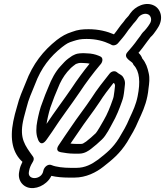

<svg xmlns="http://www.w3.org/2000/svg" viewBox="-20 -739 847 986"><path d="M149.9 65.8C106.8 6 80.5 -27.7 98.2 -116C103.3 -141.7 109.8 -160 116.1 -185.9C127 -230.9 141.4 -260 159.6 -305.4C191.6 -391.5 238.3 -449.2 298 -496.5C324 -516.1 329.1 -519.5 357.4 -528.3C379.9 -535.3 393.2 -539 424.6 -539C473.6 -539 512.4 -528.1 544.8 -512.9C547.3 -511.8 548.7 -511 550.9 -509.6C561.1 -502.6 577.2 -506.6 586.3 -517.5C602.2 -536.3 614.1 -549.1 629.3 -570.8C637.5 -582.5 644.5 -592.6 650.6 -599C658.2 -607 660.6 -613.6 671.3 -624.5C675.5 -628.7 681.2 -636.1 683.5 -639.7L689.9 -648.8C699.4 -662.4 723.5 -674.6 742.2 -664.5C754.7 -657.7 762.9 -636.5 748.4 -615.8L741.2 -604.8C735.6 -596.9 728.7 -588.5 722.9 -582C708.5 -568.8 704.2 -559.5 700.1 -553.9C689 -540.7 680.8 -527.1 674.1 -518.9L659 -499.9C650.8 -490.9 641.8 -479.6 634.2 -470.9C608.4 -441.1 659.6 -423.4 662.8 -412.2C663.6 -409.1 665.4 -406.1 667.2 -404.2C697.1 -372.5 701.5 -317.9 686.9 -245C678.2 -201.4 663.7 -171.7 644.8 -130.8C628.1 -90.4 613.7 -67.9 590.5 -28.5C558.5 21.9 529.4 44.7 484.3 80.3C450.7 104.7 416.9 123 372.4 123H342.4C306.7 123 266.9 118.5 244.6 108.8C227.2 101.2 206.5 117.9 202.5 138L202.1 140C192.9 186 119.5 187.8 128.5 143L130.1 135C132.2 124.4 136.7 111.2 148.8 91.7C154.1 83.1 155.2 73.2 149.9 65.8ZM710.7 -438.5C707.2 -448.5 701.2 -459 691.1 -467.7C693.1 -470.1 694.2 -471 695.9 -473.1L711.9 -493.1C722.4 -506.3 731 -520.1 737 -527.1C745.8 -537.3 751 -546.5 753.1 -548.3C764.5 -557.8 773.6 -571.2 782 -583.2L789.1 -594C822.6 -643.4 805.1 -692.1 773.1 -709.5C728.8 -733.5 674.1 -706.1 649.6 -671.2L642.6 -661.2C641 -658.8 641.2 -658.5 638.3 -655.5C628.5 -645.6 621.2 -637 614.3 -626.5C595.1 -605.2 582.8 -583.5 565.2 -562.7C530.6 -577.6 486.9 -589 434.6 -589C403.7 -589 379 -586.6 350 -575.4C318.7 -565.5 298.6 -553.8 271.6 -533.5C202.6 -478.9 148.5 -411.3 112.2 -314.5C95.8 -273.5 79.3 -239.8 66.7 -188.8C59.4 -164.3 53.5 -142.8 48.2 -116C29.5 -22.5 45.7 47.5 95.3 92.1C87.9 106.7 82.4 120.6 79.9 135.6L78.5 143C73.8 166.2 79 187.7 92.7 203.7C123.6 239.8 180.5 230.7 217 198.7C228 189.2 236.5 178.7 243.9 164.1C269.8 170.3 303.4 173 332.5 173H362.5C422.2 173 474.2 146.1 510.7 117.2C556.6 81 595.2 50.4 633 -9.5C656.3 -49.2 672.5 -74.4 691.1 -119.2C708.4 -156.7 726.9 -194.8 736.9 -245C739.6 -258.5 741.4 -270.5 742.6 -284.2C746.5 -312.1 749.8 -337 743.6 -363.7C737.9 -390.4 729.9 -415.9 710.7 -438.5ZM613.7 -244C611.9 -235.1 610 -228.1 606.2 -218C593.9 -182.2 577.6 -140.8 556.3 -104.3C547.3 -88 526.1 -44.1 503.6 -22.8C485.1 -5.1 468.1 9.7 447.8 25.4C436.5 34.2 414.8 50 387 50H358C334.2 50 310.5 45.8 292.4 42.7C260.7 37.2 278.8 10.7 280.7 7.7C301.4 -24.2 322.3 -53.8 343.3 -84.7C378.3 -137.5 417.5 -186.4 450.3 -236.1C477.1 -278.7 513.9 -324.9 542.6 -360.9C553.4 -374.4 570.1 -376.1 579.5 -368.8L587.1 -362.9C595.3 -357 607.9 -352.1 612.3 -342.9C614.9 -337.3 624.8 -325.1 621.1 -300.9C619.5 -287.9 617.9 -265 613.7 -244ZM563.7 -244C567.1 -261.2 568.4 -280.6 570.6 -298.1C571 -301.5 570.5 -303.7 567.6 -310C565.6 -311.3 563.6 -312.6 562.8 -313.1C536.9 -280.4 512 -247.8 492 -215.9C457 -162.7 417.7 -113.9 384.3 -63.3C369.5 -41.7 355.4 -21.4 342.1 -1.8C351.9 -0.6 359.9 0 368 0H397C404.6 0 407.9 -2.4 422.3 -12.1C440.6 -26.3 454.6 -38.6 472 -55.2C477.8 -60.7 503.1 -103.9 512.8 -121.7C530.9 -152.3 546.2 -190.3 558.4 -226C561.1 -233 562.5 -237.9 563.7 -244ZM495 -449.2C511.3 -442.1 508.2 -419.8 494 -405.8C459.4 -364.9 420.9 -313.6 389.8 -266.4C343.6 -198 291.9 -131.5 248.6 -63.9C248.5 -63.7 248.1 -63.2 247.9 -62.8L219.9 -22.8C189.1 21.3 175.2 -22.8 175.2 -22.8L174.4 -25.5C163.7 -50.6 165.1 -85.8 171.6 -118C177.4 -147.5 185.2 -183.3 198.2 -214.5C207.8 -243 215.8 -261.2 228.9 -292.8C244.2 -332.5 264.6 -370.9 290.4 -398.7L310.8 -420.7C321.4 -432.1 337.5 -443.7 350.2 -452C351.8 -453 354.5 -454.4 356.6 -455.2C357.8 -455.7 370.5 -463.8 389.1 -465C392.4 -465.4 401.5 -466 407 -466C414.3 -466 419.1 -465.8 427.2 -465C449 -464.6 469.4 -459.9 485.5 -453.3ZM397 -416C385.9 -416 378.4 -414 369.8 -410.4C361.7 -404.8 350.9 -396.1 344.4 -390.3L325.5 -369.9C305.9 -346.3 289.8 -319.2 276.1 -283.1C262.6 -250.5 255.4 -234.7 246 -206.7C245.8 -205.9 245.4 -204.9 245.2 -204.4C236 -183.1 227.2 -146 221.6 -118C220.6 -113 219.7 -107.8 219.1 -102.8C261.4 -166.7 308.6 -228.2 348.8 -287.6C375.8 -328.7 409.1 -373.8 440.2 -412.1C432 -413.9 423.5 -415 415.9 -415C409.6 -415 404 -416 397 -416Z"/></svg>

Font: Smoothie
Style: OutlineIt
Weight: 400
Foundry: Cannot Into Space Fonts
Version: Version 0.8